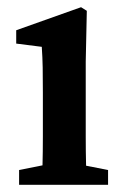

<svg xmlns="http://www.w3.org/2000/svg" viewBox="-20 -513 347 533"><path d="M33 0V-41L98 -54Q99 -91 99 -134.5Q99 -178 99 -210V-257Q99 -298 98.5 -325.5Q98 -353 96 -383L25 -392V-429L205 -493L221 -483L218 -342V-210Q218 -178 218 -134.5Q218 -91 219 -53L280 -41V0Z"/></svg>

Font: Source Serif 4 Semibold
Style: Regular
Weight: 600
Designer: Frank Grießhammer
Foundry: Adobe
Version: Version 4.005;hotconv 1.1.0;makeotfexe 2.6.0